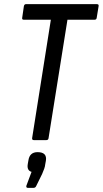

<svg xmlns="http://www.w3.org/2000/svg" viewBox="-20 -675 495 925"><path d="M143 0Q133 0 135 -11L225 -580H94Q85 -580 87 -590L95 -645Q97 -655 105 -655H447Q457 -655 455 -645L446 -590Q445 -580 436 -580H305L214 -10Q213 0 203 0ZM114 230Q105 230 107 220L132 153Q108 146 114 114L117 97Q123 58 161 58Q208 58 201 100L198 116Q197 127 193 138Q189 149 183 163L155 220Q151 230 142 230Z"/></svg>

Font: Sofia Sans Condensed Medium
Style: Italic
Weight: 500
Italic angle: -9°
Designer: Botio Nikoltchev, Ani Petrova
Foundry: lettersoup
Version: Version 4.101; ttfautohint (v1.8.4.7-5d5b)